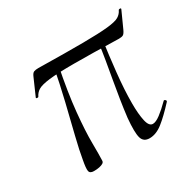

<svg xmlns="http://www.w3.org/2000/svg" viewBox="-107 -535 659 656"><g transform="rotate(-30 222.5 -207.5)"><path d="M308 9Q284 9 278 -12.5Q272 -34 277 -89Q281 -123 286.5 -157.5Q292 -192 298 -226.5Q304 -261 310 -295.5Q316 -330 320 -364L330 -372Q334 -374 335.5 -370.5Q337 -367 337 -365Q329 -309 322 -243Q315 -177 315 -124Q315 -82 321 -55Q327 -28 342 -28Q354 -28 372 -41.5Q390 -55 412 -77Q415 -81 419.5 -77Q424 -73 420 -69Q386 -32 360 -11.5Q334 9 308 9ZM87 11Q71 11 69 0Q67 -11 73 -42Q78 -73 91 -126Q104 -179 119.5 -242.5Q135 -306 146 -368L163 -366Q143 -266 136 -193.5Q129 -121 129.5 -75Q130 -29 129 -6Q129 0 123.5 3.5Q118 7 108.5 9Q99 11 87 11ZM49 -304Q48 -302 43.5 -302.5Q39 -303 40 -306L69 -372Q74 -384 80.5 -386.5Q87 -389 98 -389Q209 -387 273.5 -387.5Q338 -388 371 -391.5Q404 -395 416.5 -402.5Q429 -410 435 -423Q437 -426 441.5 -425.5Q446 -425 444 -421L415 -357Q409 -344 403.5 -341Q398 -338 387 -338Q276 -341 211 -341Q146 -341 113 -337Q80 -333 67.5 -325Q55 -317 49 -304Z"/></g></svg>

Font: Cormorant Garamond Light
Style: Italic
Weight: 300
Italic angle: -10°
Designer: Christian Thalmann (Catharsis Fonts)
Foundry: Catharsis Fonts
Version: Version 4.001